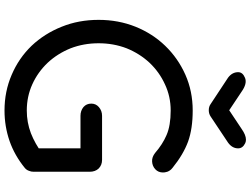

<svg xmlns="http://www.w3.org/2000/svg" viewBox="-145 -913 1067 817"><g transform="rotate(90 388.5 -504.5)"><path d="M450.2 9.8Q369.1 9.8 298.8 -20.5Q227.5 -50.8 174.8 -105.5Q123 -160.2 93.8 -233.4Q64.5 -305.7 64.5 -390.6Q64.5 -474.6 93.8 -547.9Q123 -620.1 174.8 -673.8Q227.5 -728.5 297.9 -759.8Q368.2 -791 450.2 -791Q527.3 -791 582 -771.5Q637.7 -751 694.3 -705.1Q702.1 -699.2 706.1 -692.4Q710.9 -685.5 711.9 -678.7Q713.9 -672.9 713.9 -664.1Q713.9 -644.5 700.2 -631.8Q686.5 -619.1 667 -618.2Q648.4 -617.2 630.9 -630.9Q593.8 -663.1 554.7 -679.7Q514.6 -697.3 450.2 -697.3Q390.6 -697.3 338.9 -672.9Q287.1 -649.4 247.1 -607.4Q208 -565.4 185.5 -509.8Q164.1 -454.1 164.1 -390.6Q164.1 -327.1 185.5 -271.5Q208 -215.8 247.1 -173.8Q287.1 -131.8 338.9 -108.4Q390.6 -85 450.2 -85Q501 -85 546.9 -102.5Q591.8 -120.1 633.8 -151.4Q652.3 -164.1 669.9 -162.1Q686.5 -161.1 699.2 -148.4Q710.9 -135.7 710.9 -114.3Q710.9 -103.5 707 -94.7Q704.1 -85 695.3 -77.1Q641.6 -33.2 580.1 -11.7Q517.6 9.8 450.2 9.8ZM710.9 -114.3Q685.5 -119.1 611.3 -133.8Q611.3 -178.7 611.3 -313.5Q576.2 -313.5 472.7 -313.5Q451.2 -313.5 435.5 -326.2Q420.9 -338.9 420.9 -359.4Q420.9 -378.9 435.5 -391.6Q451.2 -405.3 472.7 -405.3Q535.2 -405.3 660.2 -405.3Q682.6 -405.3 697.3 -390.6Q710.9 -376 710.9 -352.5Q710.9 -273.4 710.9 -114.3ZM449.2 -859.4Q433.6 -859.4 422.9 -867.2Q385.7 -891.6 310.5 -941.4Q287.1 -959 287.1 -984.4Q287.1 -1003.9 311.5 -1013.7Q335.9 -1023.4 370.1 -999Q396.5 -981.4 449.2 -946.3Q468.8 -959 528.3 -999Q554.7 -1017.6 574.2 -1017.6Q582 -1017.6 588.9 -1014.6Q611.3 -1003.9 611.3 -984.4Q611.3 -959 586.9 -941.4Q549.8 -916 475.6 -867.2Q463.9 -859.4 449.2 -859.4Z"/></g></svg>

Font: Abed
Style: Bold
Weight: 700
Designer: Johan Aakerlund
Version: Version 3.105